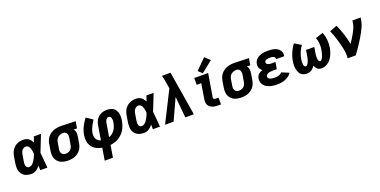

<svg xmlns="http://www.w3.org/2000/svg" viewBox="-17 -1788 5937 2999"><g transform="rotate(-20 2952.0 -289.0)"><path d="M210 8Q238 8 265 -2.5Q292 -13 314.5 -33Q337 -53 356 -76Q356 -38 356 0H475Q469 -64 464 -127.5Q459 -191 452 -254Q481 -323 507 -392Q533 -461 561 -530H442Q426 -484 411 -439Q398 -467 378.5 -490.5Q359 -514 330 -526Q301 -538 269 -538Q237 -538 205.5 -531Q174 -524 145 -506Q116 -488 94.5 -461.5Q73 -435 61.5 -404.5Q50 -374 45 -343L27 -233Q21 -195 22 -158.5Q23 -122 36.5 -89.5Q50 -57 76 -34Q102 -11 137.5 -1.5Q173 8 210 8ZM210 -105Q192 -105 179 -116Q166 -127 161.5 -144Q157 -161 157.5 -178.5Q158 -196 161 -214L179 -324Q183 -348 192.5 -371Q202 -394 223.5 -409.5Q245 -425 268 -425Q288 -425 303.5 -413.5Q319 -402 327 -384.5Q335 -367 340 -348.5Q345 -330 347.5 -310.5Q350 -291 351 -272Q343 -250 333.5 -229.5Q324 -209 312.5 -189Q301 -169 287 -150Q273 -131 252.5 -118Q232 -105 210 -105Z M820 8Q854 8 888 2Q922 -4 954 -20.5Q986 -37 1011.5 -63Q1037 -89 1050.5 -121.5Q1064 -154 1070 -188L1088 -298Q1092 -320 1091.5 -342Q1091 -364 1083.5 -384Q1076 -404 1063 -420L1119 -417L1138 -530L898 -538H897Q862 -538 826.5 -532.5Q791 -527 757 -511.5Q723 -496 695 -470.5Q667 -445 651 -411.5Q635 -378 629 -343L611 -233Q604 -193 607 -154.5Q610 -116 628 -83.5Q646 -51 676 -30Q706 -9 743.5 -0.5Q781 8 820 8ZM822 -105Q802 -105 783.5 -112.5Q765 -120 754.5 -136.5Q744 -153 742.5 -173.5Q741 -194 745 -214L763 -324Q768 -353 786.5 -378Q805 -403 834 -414Q863 -425 891 -425Q917 -425 935 -408.5Q953 -392 956 -366.5Q959 -341 955 -316L936 -206Q932 -179 917 -154Q902 -129 875.5 -117Q849 -105 822 -105Z M1353 205H1490L1523 5Q1567 0 1610.5 -15.5Q1654 -31 1691.5 -60Q1729 -89 1756 -127.5Q1783 -166 1798 -209Q1813 -252 1820 -295Q1826 -330 1825.5 -364.5Q1825 -399 1814 -431Q1803 -463 1780 -486.5Q1757 -510 1724.5 -520Q1692 -530 1657 -530Q1628 -530 1598 -524Q1568 -518 1541 -501.5Q1514 -485 1493 -460.5Q1472 -436 1461 -407.5Q1450 -379 1445 -350L1406 -113Q1375 -122 1352 -144.5Q1329 -167 1322 -199.5Q1315 -232 1321 -266Q1327 -300 1340.5 -333Q1354 -366 1371.5 -397.5Q1389 -429 1409 -459L1304 -530Q1275 -493 1251 -452.5Q1227 -412 1210.5 -369Q1194 -326 1187 -282Q1178 -231 1186 -180.5Q1194 -130 1222.5 -91Q1251 -52 1294.5 -29Q1338 -6 1387 2ZM1543 -117 1579 -331Q1581 -345 1585 -358.5Q1589 -372 1595.5 -384.5Q1602 -397 1613.5 -407Q1625 -417 1638 -417Q1655 -417 1668 -406.5Q1681 -396 1685 -380Q1689 -364 1689 -346.5Q1689 -329 1686 -312Q1679 -272 1663 -232.5Q1647 -193 1615.5 -161.5Q1584 -130 1543 -117Z M2082 8Q2110 8 2137 -2.5Q2164 -13 2186.5 -33Q2209 -53 2228 -76Q2228 -38 2228 0H2347Q2341 -64 2336 -127.5Q2331 -191 2324 -254Q2353 -323 2379 -392Q2405 -461 2433 -530H2314Q2298 -484 2283 -439Q2270 -467 2250.5 -490.5Q2231 -514 2202 -526Q2173 -538 2141 -538Q2109 -538 2077.5 -531Q2046 -524 2017 -506Q1988 -488 1966.5 -461.5Q1945 -435 1933.5 -404.5Q1922 -374 1917 -343L1899 -233Q1893 -195 1894 -158.5Q1895 -122 1908.5 -89.5Q1922 -57 1948 -34Q1974 -11 2009.5 -1.5Q2045 8 2082 8ZM2082 -105Q2064 -105 2051 -116Q2038 -127 2033.5 -144Q2029 -161 2029.5 -178.5Q2030 -196 2033 -214L2051 -324Q2055 -348 2064.5 -371Q2074 -394 2095.5 -409.5Q2117 -425 2140 -425Q2160 -425 2175.5 -413.5Q2191 -402 2199 -384.5Q2207 -367 2212 -348.5Q2217 -330 2219.5 -310.5Q2222 -291 2223 -272Q2215 -250 2205.5 -229.5Q2196 -209 2184.5 -189Q2173 -169 2159 -150Q2145 -131 2124.5 -118Q2104 -105 2082 -105Z M2431 0H2573L2734 -352L2768 0H2910L2789 -735H2647Q2658 -695 2665.5 -655Q2673 -615 2679 -574L2689 -512Z M3313 0H3361V-113H3313Q3303 -113 3293.5 -116Q3284 -119 3279.5 -127.5Q3275 -136 3276 -146L3340 -530H3109V-417H3184L3143 -165Q3138 -136 3141.5 -107.5Q3145 -79 3161.5 -57Q3178 -35 3202.5 -22Q3227 -9 3255.5 -4.5Q3284 0 3313 0ZM3261 -554 3449 -705 3365 -783 3196 -615Z M3700 8Q3734 8 3768 2Q3802 -4 3834 -20.5Q3866 -37 3891.5 -63Q3917 -89 3930.5 -121.5Q3944 -154 3950 -188L3968 -298Q3972 -320 3971.5 -342Q3971 -364 3963.5 -384Q3956 -404 3943 -420L3999 -417L4018 -530L3778 -538H3777Q3742 -538 3706.5 -532.5Q3671 -527 3637 -511.5Q3603 -496 3575 -470.5Q3547 -445 3531 -411.5Q3515 -378 3509 -343L3491 -233Q3484 -193 3487 -154.5Q3490 -116 3508 -83.5Q3526 -51 3556 -30Q3586 -9 3623.5 -0.5Q3661 8 3700 8ZM3702 -105Q3682 -105 3663.5 -112.5Q3645 -120 3634.5 -136.5Q3624 -153 3622.5 -173.5Q3621 -194 3625 -214L3643 -324Q3648 -353 3666.5 -378Q3685 -403 3714 -414Q3743 -425 3771 -425Q3797 -425 3815 -408.5Q3833 -392 3836 -366.5Q3839 -341 3835 -316L3816 -206Q3812 -179 3797 -154Q3782 -129 3755.5 -117Q3729 -105 3702 -105Z M4295 8Q4339 8 4383 -1Q4427 -10 4468.5 -34.5Q4510 -59 4536 -98L4415 -149Q4401 -131 4380 -121.5Q4359 -112 4338 -108.5Q4317 -105 4296 -105Q4281 -105 4266 -106.5Q4251 -108 4237 -111Q4223 -114 4210.5 -120Q4198 -126 4190 -138Q4182 -150 4184 -165Q4187 -181 4201.5 -193.5Q4216 -206 4233 -211Q4250 -216 4266.5 -217.5Q4283 -219 4300 -219H4368L4387 -332H4319Q4304 -332 4290 -334Q4276 -336 4263 -341.5Q4250 -347 4242.5 -358.5Q4235 -370 4237 -385Q4239 -399 4252 -407.5Q4265 -416 4279 -419.5Q4293 -423 4306.5 -424Q4320 -425 4334 -425Q4348 -425 4361.5 -423Q4375 -421 4387 -415.5Q4399 -410 4406 -398.5Q4413 -387 4411 -373V-370H4546Q4547 -374 4548 -379Q4553 -411 4542.5 -440Q4532 -469 4509 -489Q4486 -509 4457.5 -519.5Q4429 -530 4397.5 -534Q4366 -538 4334 -538Q4306 -538 4277.5 -535Q4249 -532 4221 -523.5Q4193 -515 4167 -499Q4141 -483 4124.5 -457.5Q4108 -432 4103 -404Q4099 -380 4103 -356.5Q4107 -333 4120.5 -314.5Q4134 -296 4153 -283Q4128 -275 4105 -262.5Q4082 -250 4068 -227.5Q4054 -205 4050 -181Q4044 -144 4055.5 -109Q4067 -74 4093 -51Q4119 -28 4152 -15Q4185 -2 4221.5 3Q4258 8 4295 8Z M4787 8Q4813 8 4840 -1.5Q4867 -11 4888 -31.5Q4909 -52 4924 -76Q4932 -52 4946 -32Q4960 -12 4983 -2Q5006 8 5032 8Q5068 8 5104 -7Q5140 -22 5167.5 -50.5Q5195 -79 5213.5 -112.5Q5232 -146 5243.5 -181.5Q5255 -217 5261 -253Q5272 -320 5265 -384.5Q5258 -449 5235 -507L5109 -466Q5127 -420 5131 -370Q5135 -320 5127 -269Q5125 -256 5122 -243Q5119 -230 5116 -217Q5113 -204 5108.5 -191Q5104 -178 5099.5 -165.5Q5095 -153 5088.5 -140.5Q5082 -128 5072 -116.5Q5062 -105 5049 -105Q5048 -105 5048 -105Q5048 -105 5048 -105Q5036 -105 5029 -116Q5022 -127 5019.5 -139Q5017 -151 5016 -163.5Q5015 -176 5015.5 -188.5Q5016 -201 5017 -214Q5018 -227 5020 -239.5Q5022 -252 5024 -265L5037 -345H4900L4887 -265Q4885 -250 4882 -235Q4879 -220 4875 -205Q4871 -190 4866 -175.5Q4861 -161 4854 -146.5Q4847 -132 4835.5 -118.5Q4824 -105 4809 -105Q4794 -105 4786.5 -118.5Q4779 -132 4777 -146.5Q4775 -161 4775 -176.5Q4775 -192 4776.5 -207Q4778 -222 4780 -237Q4786 -273 4797.5 -308Q4809 -343 4826.5 -376.5Q4844 -410 4866 -441L4756 -507Q4714 -450 4685.5 -385Q4657 -320 4646 -254Q4640 -218 4640 -182.5Q4640 -147 4647 -113.5Q4654 -80 4671.5 -51Q4689 -22 4720.5 -7Q4752 8 4787 8Z M5465 0H5602Q5629 -38 5655.5 -76Q5682 -114 5707 -152.5Q5732 -191 5756 -230.5Q5780 -270 5801 -310Q5822 -350 5840.5 -392Q5859 -434 5866 -477L5875 -530H5738L5729 -477Q5723 -440 5706.5 -403.5Q5690 -367 5671 -332.5Q5652 -298 5630.5 -264Q5609 -230 5586 -197Q5568 -286 5541 -372Q5514 -458 5476 -538L5353 -490Q5371 -453 5385 -413.5Q5399 -374 5411.5 -334Q5424 -294 5434.5 -253.5Q5445 -213 5454 -171.5Q5463 -130 5467.5 -87Q5472 -44 5465 0Z"/></g></svg>

Font: Iosevka Sparkle Extrabold
Style: Italic
Weight: 800
Italic angle: -9°
Designer: Belleve Invis
Foundry: Belleve Invis
Version: Version 4.5.0; ttfautohint (v1.8.3)